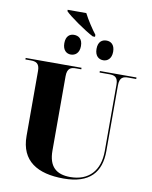

<svg xmlns="http://www.w3.org/2000/svg" viewBox="-111 -1148 981 1239"><g transform="rotate(10 379.5 -528.5)"><path d="M419 -926H434V-939C411 -968 372 -1027 352 -1067H230V-1058C254 -1031 364 -954 419 -926ZM299 -786C328 -786 355 -805 355 -851C355 -899 328 -915 299 -915C272 -915 246 -899 246 -851C246 -805 272 -786 299 -786ZM512 -786C539 -786 566 -805 566 -851C566 -899 539 -915 512 -915C483 -915 457 -899 457 -851C457 -805 483 -786 512 -786ZM392 10C565 10 634 -75 634 -212V-642C634 -697 659 -704 692 -704H743V-714H503V-704H567C599 -704 624 -697 624 -646V-210C624 -82 554 -7 433 -7C342 -7 291 -50 291 -155V-642C291 -697 317 -704 349 -704H383V-714H17V-704H52C83 -704 110 -697 110 -646V-219C110 -55 222 10 392 10Z"/></g></svg>

Font: Noto Serif Display ExtraBold
Style: Regular
Weight: 800
Designer: Monotype Design Team
Foundry: Monotype Imaging Inc.
Version: Version 2.009